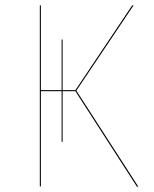

<svg xmlns="http://www.w3.org/2000/svg" viewBox="-20 -700 577 720"><path d="M266.4 -360.1 481.1 -680.1H475.8L262.7 -361.9H214.8V-551.7H211V-361.9H133.3V-680.1H129.3V-0.9H133.3V-358.1H211V-168.3H214.8V-358.1H262.6L493.5 0H498.8Z"/></svg>

Font: Fira Sans Four
Style: Regular
Weight: 100
Designer: Carrois Corporate & Edenspiekermann AG
Foundry: Carrois Corporate GbR & Edenspiekermann AG
Version: Version 4.203;PS 004.203;hotconv 1.0.88;makeotf.lib2.5.64775